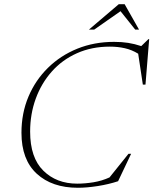

<svg xmlns="http://www.w3.org/2000/svg" viewBox="-20 -878 726 908"><path d="M538.5 -21Q495 -6.5 442.8 1.8Q390.5 10 348.5 10Q226 10 153.8 -56.5Q81.5 -123 81.5 -250Q81.5 -342.5 114.5 -420.8Q147.5 -499 206.8 -557.2Q266 -615.5 345.8 -647.8Q425.5 -680 519.5 -680Q556.5 -680 586.5 -675.2Q616.5 -670.5 648 -660L682 -693H685.5L668 -478H655.5L633.5 -624Q603.5 -642.5 570 -650Q536.5 -657.5 499.5 -657.5Q413.5 -657.5 343.8 -626.2Q274 -595 224.8 -539.5Q175.5 -484 149 -411.2Q122.5 -338.5 122.5 -255.5Q122.5 -132.5 184.8 -71Q247 -9.5 345 -9.5Q382 -9.5 422 -16Q462 -22.5 498 -39L587.5 -150.5H600ZM400.5 -738 541.5 -858H569.5L637.5 -738H619.5L550 -825L425.5 -738Z"/></svg>

Font: Newsreader 16pt ExtraLight
Style: Italic
Weight: 275
Italic angle: -17°
Designer: Hugues Gentile
Foundry: Production Type
Version: Version 1.003; ttfautohint (v1.8.3)